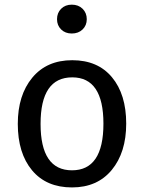

<svg xmlns="http://www.w3.org/2000/svg" viewBox="-20 -800 624 832"><path d="M291 -779.8Q319.8 -779.8 337.9 -762Q356 -744.1 356 -716.8Q356 -689.9 337.9 -672.4Q319.8 -654.8 291 -654.8Q262.7 -654.8 244.9 -672.4Q227.1 -689.9 227.1 -716.8Q227.1 -744.1 244.9 -762Q262.7 -779.8 291 -779.8ZM293 -539.1Q403.8 -539.1 465.3 -465.1Q526.9 -391.1 526.9 -264.2Q526.9 -139.6 464.4 -63.7Q401.9 12.2 292 12.2Q180.7 12.2 118.9 -62Q57.1 -136.2 57.1 -263.2Q57.1 -387.7 119.9 -463.4Q182.6 -539.1 293 -539.1ZM293 -464.8Q155.8 -464.8 155.8 -263.2Q155.8 -62 292 -62Q428.2 -62 428.2 -264.2Q428.2 -464.8 293 -464.8Z"/></svg>

Font: FiraGO
Style: Regular
Weight: 400
Designer: bBox Type
Foundry: bBox Type GmbH
Version: Version 1.001;PS 001.001;hotconv 1.0.88;makeotf.lib2.5.64775